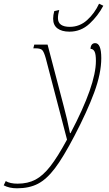

<svg xmlns="http://www.w3.org/2000/svg" viewBox="-158 -777 588 1037"><path d="M-138 224 -127 201Q-104 215 -63 215Q-8 215 33 193.5Q74 172 113.5 121.5Q153 71 204 -23L89 -463Q79 -498 69.5 -507Q60 -516 34 -516H22L27 -536H99L186 -204Q204 -138 220 -58H223Q360 -318 360 -448Q360 -485 352.5 -499Q345 -513 331 -513Q331 -527 337.5 -535.5Q344 -544 356 -544Q389 -544 389 -463Q389 -381 351 -278Q313 -175 244 -43Q184 72 139 131.5Q94 191 47 215.5Q0 240 -66 240Q-108 240 -138 224ZM129 -676Q129 -695 135 -717L162 -723Q155 -699 155 -679Q155 -655 171.5 -643.5Q188 -632 219 -632Q272 -632 312.5 -668.5Q353 -705 377 -757L400 -746Q371 -691 325 -648.5Q279 -606 217 -606Q176 -606 152.5 -623.5Q129 -641 129 -676Z"/></svg>

Font: Noto Serif NarrowThin
Style: Italic
Weight: 250
Width: 4
Italic angle: -12°
Designer: Monotype Design Team
Foundry: Monotype Imaging Inc.
Version: Version 1.001